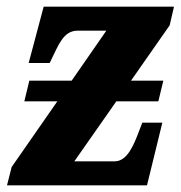

<svg xmlns="http://www.w3.org/2000/svg" viewBox="-20 -556 542 576"><path d="M1 0H421L467 -188H407L398 -165C382 -122 362 -72 324 -72H203L329 -252H455L470 -314H373L489 -480L502 -536H111L66 -367H129L131 -371C156 -422 170 -464 213 -464H299L195 -314H68L53 -252H152L15 -55Z"/></svg>

Font: Noto Serif ExtraCondensed Black
Style: Italic
Weight: 900
Width: 2
Italic angle: -12°
Designer: Monotype Design Team
Foundry: Monotype Imaging Inc.
Version: Version 2.014